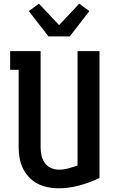

<svg xmlns="http://www.w3.org/2000/svg" viewBox="-20 -1012 640 1040"><path d="M296 8Q267 8 238 2Q209 -4 183 -17.5Q157 -31 136.5 -53Q116 -75 103.5 -101.5Q91 -128 86 -157Q81 -186 81 -215V-634H35V-735H200V-215Q200 -193 204.5 -171Q209 -149 222 -130.5Q235 -112 255.5 -102.5Q276 -93 299 -93Q325 -93 350.5 -100Q376 -107 400 -115V-735H519V-48Q467 -23 410.5 -7.5Q354 8 296 8ZM242 -815 227 -835 136 -952 191 -992 300 -876 409 -992 464 -952 358 -815Z"/></svg>

Font: Iosevka Book
Style: Bold
Weight: 700
Designer: Belleve Invis
Foundry: Belleve Invis
Version: Version 28.0.7; ttfautohint (v1.8.3)